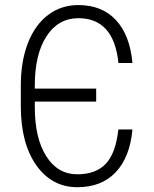

<svg xmlns="http://www.w3.org/2000/svg" viewBox="-20 -741 616 770"><path d="M511.2 -221.7Q501 -110.4 444.1 -50.3Q387.2 9.8 290 9.8Q188 9.8 125.7 -78.1Q63.5 -166 63.5 -314.9V-398.9Q63.5 -494.6 91.8 -567.9Q120.1 -641.1 172.6 -680.9Q225.1 -720.7 294.4 -720.7Q388.7 -720.7 444.8 -660.6Q501 -600.6 511.2 -488.3H455.1Q436.5 -668 294.4 -668Q213.9 -668 166.7 -595.9Q119.6 -523.9 119.6 -397.5V-385.7H365.7V-333.5H119.6V-311Q119.6 -187 165.5 -114.5Q211.4 -42 290 -42Q364.3 -42 404.3 -84.2Q444.3 -126.5 454.6 -221.7Z"/></svg>

Font: MAUL Condensed Light
Style: Light
Weight: 300
Designer: MAUL
Version: Version 2.137; 2017; ttfautohint (v1.8.3)